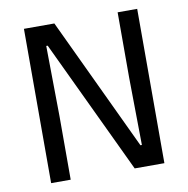

<svg xmlns="http://www.w3.org/2000/svg" viewBox="-74 -711 768 783"><g transform="rotate(-10 310.0 -319.5)"><path d="M201.5 -639 461 -89H467L463.5 -368V-639H544.5V0H421.5L159 -554.5H153L156.5 -262.5V0H75.5V-639Z"/></g></svg>

Font: Anek Gujarati
Style: Regular
Weight: 400
Designer: Mrunmayee Ghaisas (Gujarati), Yesha Goshar (Latin)
Foundry: Ek Type
Version: Version 1.003